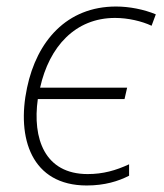

<svg xmlns="http://www.w3.org/2000/svg" viewBox="-20 -559 502 589"><path d="M246 10C301 10 343 -3 376 -20V-55C335 -36 296 -25 249 -25C117 -25 79 -134 96 -255H362L370 -290H103C131 -416 211 -504 333 -504C373 -504 415 -494 445 -480L458 -515C422 -530 377 -539 336 -539C185 -539 93 -433 63 -290C30 -135 77 10 246 10Z"/></svg>

Font: Noto Sans ExtraLight
Style: Italic
Weight: 200
Italic angle: -12°
Designer: Monotype Design Team
Foundry: Monotype Imaging Inc.
Version: Version 2.013